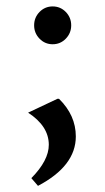

<svg xmlns="http://www.w3.org/2000/svg" viewBox="-20 -448 333 607"><path d="M100.1 139.6Q100.1 139.6 79.1 115.2Q134.3 59.1 134.3 9.8Q134.3 -49.3 68.8 -91.8Q68.8 -91.8 161.6 -135.7H166.5Q219.7 -83.5 219.7 -16.6Q219.7 76.7 100.1 139.6ZM105 -325.7Q87.9 -343.3 87.9 -367.9Q87.9 -392.6 105 -410.2Q122.1 -427.7 146.5 -427.7Q170.9 -427.7 188 -410.2Q205.1 -392.6 205.1 -367.9Q205.1 -343.3 188 -325.7Q170.9 -308.1 146.5 -308.1Q122.1 -308.1 105 -325.7Z"/></svg>

Font: Nova Round
Style: Book
Weight: 400
Version: Version 2.000